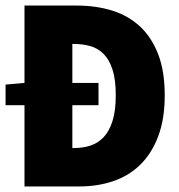

<svg xmlns="http://www.w3.org/2000/svg" viewBox="-24 -670 644 690"><path d="M64 0V-292H-4V-366L64 -372V-650H252Q321 -650 379 -632Q437 -614 479 -575Q521 -536 544.5 -475Q568 -414 568 -328Q568 -242 544.5 -180Q521 -118 480 -78Q439 -38 383 -19Q327 0 262 0ZM236 -138H242Q273 -138 300 -146.5Q327 -155 347.5 -176Q368 -197 380 -234Q392 -271 392 -328Q392 -385 380 -421Q368 -457 347.5 -477Q327 -497 300 -504.5Q273 -512 242 -512H236V-372H330V-292H236Z"/></svg>

Font: Source Code Pro Black
Style: Regular
Weight: 900
Monospace: yes
Designer: Paul D. Hunt, Teo Tuominen
Foundry: Adobe Systems Incorporated
Version: Version 2.030;PS 1.000;hotconv 16.6.51;makeotf.lib2.5.65220